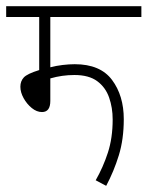

<svg xmlns="http://www.w3.org/2000/svg" viewBox="-20 -642 478 622"><path d="M143 -587V-424Q162 -429 183 -431.5Q204 -434 222 -434Q305 -434 343 -383Q381 -332 381 -256Q381 -191 365 -139Q349 -87 324 -40L290 -58Q314 -100 329.5 -147.5Q345 -195 345 -255Q345 -293 333.5 -326Q322 -359 295 -379Q268 -399 221 -399Q181 -399 143 -388V-315Q143 -279 116 -279Q99 -279 83 -292Q67 -305 56.5 -324Q46 -343 46 -361Q46 -379 57 -391Q68 -403 107 -415V-587H0V-622H438V-587Z"/></svg>

Font: Noto Sans Condensed ExtraLight
Style: Italic
Weight: 200
Width: 3
Italic angle: -12°
Designer: Monotype Design Team
Foundry: Monotype Imaging Inc.
Version: Version 2.013; ttfautohint (v1.8.4.7-5d5b)